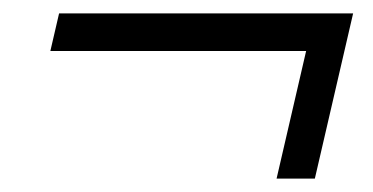

<svg xmlns="http://www.w3.org/2000/svg" viewBox="-20 -390 555 286"><path d="M392 -124 436 -314H55L68 -370H506L449 -124Z"/></svg>

Font: Platypi Light Medium
Style: Italic
Weight: 500
Italic angle: -13°
Version: Version 1.200